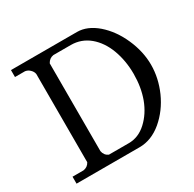

<svg xmlns="http://www.w3.org/2000/svg" viewBox="-159 -906 1089 1076"><g transform="rotate(-30 385.0 -367.5)"><path d="M278 -50Q252 -62 247 -91V-659Q261 -685 288 -689H401Q468 -689 520 -646Q571 -603 598 -531Q625 -458 625 -373Q625 -287 599 -216Q572 -144 521 -97Q470 -50 407 -50ZM40 -735V-690H105Q124 -687 136 -674Q149 -662 152 -645V-74Q139 -49 111 -45H40V0H448Q525 0 593 -57Q660 -114 698 -199Q735 -283 735 -369Q735 -454 697 -540Q659 -626 596 -681Q533 -735 467 -735Z"/></g></svg>

Font: Sawarabi Mincho
Style: Regular
Weight: 400
Version: Version 1.082; ttfautohint (v1.8.4.7-5d5b)